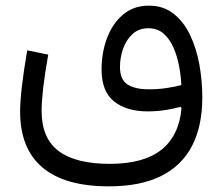

<svg xmlns="http://www.w3.org/2000/svg" viewBox="-20 -419 786 680"><path d="M622.3 -117.5Q598 -111.3 568.8 -107Q539.6 -102.7 506.1 -102.7Q459.2 -102.7 432 -119.6Q404.9 -136.5 404.9 -182Q404.9 -214.4 415.8 -245.9Q426.7 -277.4 449.1 -298.2Q471.4 -319 505.7 -319Q537.7 -319 559.5 -299.8Q581.3 -280.6 594.6 -250Q607.9 -219.3 614.4 -184.3Q620.9 -149.3 622.3 -117.5ZM507.5 -399Q453.1 -399 415.7 -367.2Q378.3 -335.5 359 -284Q339.7 -232.6 339.7 -172.7Q339.7 -95.5 383.8 -60Q427.9 -24.5 502.8 -24.5Q535.4 -24.5 565.6 -29.3Q595.8 -34 619.5 -40.6L622.9 -36Q614.5 61.1 551.9 111.2Q489.2 161.3 368.8 161.3Q248.8 161.3 188.1 116.3Q127.4 71.2 127.4 -26.5Q127.4 -60.4 133.1 -108.9Q138.8 -157.3 150.8 -225.6L76.4 -240.7Q63.8 -167.3 57.6 -113.7Q51.3 -60.1 51.3 -23.3Q51.3 107.4 130.5 174.2Q209.6 241 365.5 241Q476.9 241 550.5 204.4Q624 167.7 660.3 97.4Q696.5 27.2 696.5 -73.3Q696.5 -132.8 686.1 -190.6Q675.6 -248.4 652.9 -295.6Q630.3 -342.7 594.3 -370.8Q558.2 -399 507.5 -399Z"/></svg>

Font: Estedad-FD VF
Style: Regular
Weight: 100
Designer: Amin Abedi
Version: Version 7.3